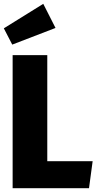

<svg xmlns="http://www.w3.org/2000/svg" viewBox="-21 -983 511 1003"><path d="M226 -695V-141H463L444 0H45V-695ZM205 -963 269 -837 43 -750 -1 -835Z"/></svg>

Font: Fira Sans Condensed ExtraBold
Style: Regular
Weight: 800
Width: 3
Designer: Carrois Corporate & Edenspiekermann AG
Foundry: Carrois Corporate GbR & Edenspiekermann AG
Version: Version 4.203